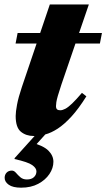

<svg xmlns="http://www.w3.org/2000/svg" viewBox="-20 -614 492 888"><path d="M52 -412.5 61.5 -461.5H451.5L442 -412.5ZM264 -223Q253 -190 247.5 -170.8Q242 -151.5 240.5 -141Q239 -130.5 239 -123.5Q239 -112.5 244 -108.2Q249 -104 258.5 -104Q269 -104 282 -110.8Q295 -117.5 313.5 -135.2Q332 -153 359 -184.5L379.5 -168.5Q343.5 -111 310.5 -75Q277.5 -39 247.2 -19.2Q217 0.5 189.2 7.8Q161.5 15 136 15Q100.5 15 76.5 -4.8Q52.5 -24.5 52.5 -77.5Q52.5 -96.5 58.8 -130Q65 -163.5 81 -211L210.5 -593.5H391ZM77.5 254Q39.5 254 20.5 240.5Q1.5 227 1.5 208.5Q1.5 194 10.5 184.5Q19.5 175 35 175Q45 175 53.8 185.2Q62.5 195.5 74.2 205.8Q86 216 104.5 216Q125.5 216 137 205.2Q148.5 194.5 148.5 178.5Q148.5 163.5 129 149.5Q109.5 135.5 47 121.5L48 117L175.5 -24.5H218.5L100.5 106.5L120 43Q181 59.5 204 82.8Q227 106 227 134Q227 163.5 208.5 191Q190 218.5 156.8 236.2Q123.5 254 77.5 254Z"/></svg>

Font: Newsreader 36pt ExtraBold
Style: Italic
Weight: 800
Italic angle: -17°
Designer: Hugues Gentile
Foundry: Production Type
Version: Version 1.003